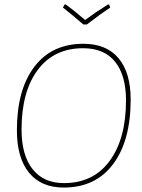

<svg xmlns="http://www.w3.org/2000/svg" viewBox="-20 -839 639 864"><path d="M471 -819 476 -805Q439 -781 371 -729H355Q303 -774 263 -805L271 -819H276Q316 -790 363 -749Q410 -784 466 -819ZM355 -642Q459 -642 513.5 -577Q568 -512 568 -391Q568 -206 489 -100.5Q410 5 267 5Q165 5 110.5 -62Q56 -129 56 -253Q56 -435 134.5 -538.5Q213 -642 355 -642ZM354 -622Q223 -622 150 -524.5Q77 -427 77 -256Q77 -141 126.5 -78Q176 -15 268 -15Q400 -15 473.5 -115Q547 -215 547 -387Q547 -500 498 -561Q449 -622 354 -622Z"/></svg>

Font: Alegreya Sans Thin
Style: Italic
Weight: 100
Italic angle: -7°
Designer: Juan Pablo del Peral
Foundry: Huerta Tipografica
Version: Version 2.007